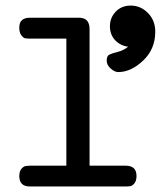

<svg xmlns="http://www.w3.org/2000/svg" viewBox="-20 -675 582 695"><path d="M49.8 -36.1Q49.8 -54.2 56.9 -63Q64 -71.8 71 -73.5Q78.1 -75.2 89.8 -75.2H220.2V-535.2H87.9Q76.7 -535.2 70.3 -536.6Q64 -538.1 56.9 -547.6Q49.8 -557.1 49.8 -575.2Q49.8 -611.3 88.9 -610.8H266.1Q304.2 -610.8 304.2 -569.8V-75.2H435.1Q474.1 -75.2 474.1 -38.1Q474.1 -21 467 -12Q460 -2.9 452.9 -1.5Q445.8 0 436 0H87.9Q50.8 0 49.8 -36.1ZM366.2 -455.1Q366.2 -472.2 375.5 -477.1Q384.8 -481.9 405.8 -487.1Q426.8 -492.2 443.8 -505.9Q415 -509.8 396.5 -529.8Q377.9 -549.8 377.9 -580.1Q377.9 -610.8 398.9 -632.8Q419.9 -654.8 453.1 -654.8Q489.3 -654.8 515.6 -627.9Q542 -601.1 542 -560.1Q542 -497.1 498 -455.6Q454.1 -414.1 408.2 -414.1Q395 -414.1 380.6 -427Q366.2 -439.9 366.2 -455.1Z"/></svg>

Font: CMU Typewriter Text
Style: Bold
Weight: 700
Version: Version 0.7.0